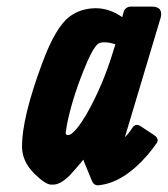

<svg xmlns="http://www.w3.org/2000/svg" viewBox="-20 -550 503 575"><path d="M231 -67.4H231.4L229.5 -71.8L220.2 -60.5Q202.6 -39.6 189.9 -25.9Q161.6 2.9 139.2 2.9H132.3Q115.7 2 83.5 -29.3Q45.9 -66.4 45.9 -111.3Q45.9 -198.2 106.4 -360.8Q146 -468.3 188 -500Q221.2 -524.9 266.1 -525.4Q308.1 -525.4 346.2 -498.5L348.1 -506.8Q351.1 -518.6 354.5 -522.5Q361.8 -530.3 371.6 -530.3H434.1Q468.8 -530.3 461.4 -498L354 -139.2Q367.7 -152.8 375.5 -166Q385.3 -181.6 399.9 -172.9L442.9 -144.5Q457 -133.8 449.7 -122.1Q436.5 -103 421.9 -85.9Q348.6 -1.5 273.9 4.9Q262.7 5.9 256.3 -5.9ZM325.7 -417Q323.7 -417.5 321.8 -418.5Q303.7 -423.8 291.5 -423.3Q280.3 -423.3 273.9 -418.9Q256.8 -405.8 229.5 -336.9Q194.3 -248.5 180.2 -174.8Q177.2 -158.2 176.8 -152.8Q176.8 -145.5 182.6 -145.5Q186 -145.5 189 -146.5Q207 -154.8 236.8 -204.1Q288.6 -293.5 320.8 -402.3Z"/></svg>

Font: Allan
Style: Bold
Weight: 500
Italic angle: -14.3°
Version: Version 1.002